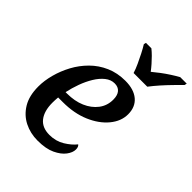

<svg xmlns="http://www.w3.org/2000/svg" viewBox="-216 -889 1022 1022"><g transform="rotate(45 295.0 -378.0)"><path d="M243 10Q188 10 142.5 -13Q97 -36 69.5 -81.5Q42 -127 42 -197Q42 -241 55 -289.5Q68 -338 92.5 -383.5Q117 -429 154 -466Q191 -503 240 -524.5Q289 -546 348 -546Q413 -546 449 -515.5Q485 -485 485 -430Q485 -378 447 -332Q409 -286 343.5 -258Q278 -230 193 -230H158Q157 -219 156.5 -208.5Q156 -198 156 -189Q156 -126 183.5 -91Q211 -56 266 -56Q314 -56 351.5 -79Q389 -102 410 -129Q421 -121 421 -101Q421 -78 402 -52.5Q383 -27 344 -8.5Q305 10 243 10ZM176 -278Q234 -278 278 -297Q322 -316 348 -350Q374 -384 374 -429Q374 -462 359.5 -479Q345 -496 318 -496Q290 -496 265.5 -476.5Q241 -457 221.5 -425Q202 -393 188 -354.5Q174 -316 166 -278ZM350 -606Q343 -629 330.5 -656Q318 -683 305 -708.5Q292 -734 280 -753L283 -766H324Q339 -754 354 -739Q369 -724 383.5 -707.5Q398 -691 410 -675Q429 -691 451 -707.5Q473 -724 497 -739.5Q521 -755 541 -766H590L587 -753Q568 -734 543.5 -709Q519 -684 495.5 -657.5Q472 -631 453 -606Z"/></g></svg>

Font: ET Text
Style: Italic
Weight: 470
Italic angle: -12°
Designer: Monotype Design Team
Foundry: Monotype Imaging Inc.
Version: Version 2.009